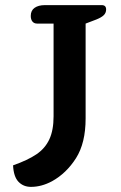

<svg xmlns="http://www.w3.org/2000/svg" viewBox="-20 -715 472 749"><path d="M31 -70Q88 -90 122 -113Q156 -136 172.5 -171.5Q189 -207 189 -261V-623H125Q113 -623 106.5 -631Q100 -639 100 -653Q100 -674 115 -684.5Q130 -695 155 -695H377Q394 -695 394 -678Q394 -665 385 -656Q376 -647 356 -639L314 -623V-253Q314 -157 276.5 -98Q239 -39 183 -8Q142 14 101 14Q71 14 52 -6Q33 -26 31 -70Z"/></svg>

Font: Maitree Semibold
Style: Regular
Weight: 600
Designer: CadsonDemak Team
Foundry: CadsonDemak
Version: Version 1.000